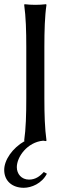

<svg xmlns="http://www.w3.org/2000/svg" viewBox="-21 -668 335 913"><path d="M92 225C128 225 178 205 202 158L187 150C168 171 147 186 117 186C81 186 59 159 59 127C59 78 109 8 184 1C189 2 194 2 198 3L200 0C192 -57 190 -125 190 -200V-445C190 -520 192 -592 200 -645L198 -648C186 -646 159 -645 147 -645C135 -645 108 -646 96 -648L94 -645C102 -588 104 -520 104 -445V-200C104 -125 102 -54 94 0L96 3C38 36 -1 93 -1 140C-1 194 39 225 92 225Z"/></svg>

Font: Libertinus Sans
Style: Regular
Weight: 400
Designer: Philipp H. Poll, Khaled Hosny
Foundry: Caleb Maclennan
Version: Version 7.050;RELEASE